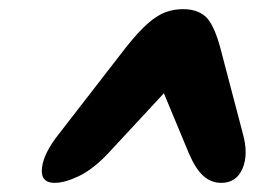

<svg xmlns="http://www.w3.org/2000/svg" viewBox="-20 -740 557 420"><path d="M511 -448.5Q524 -402.5 510.5 -371.2Q497 -340 464 -340Q442 -340 425 -355Q408 -370 393 -405L338.5 -536L217 -405Q184 -370 153 -355Q122 -340 99.5 -340Q68 -340 71.8 -372.8Q75.5 -405.5 110 -448.5L256 -637Q283.5 -671.5 304 -689.2Q324.5 -707 342.5 -713.5Q360.5 -720 380.5 -720Q410.5 -720 428.8 -704.5Q447 -689 461.5 -637Z"/></svg>

Font: Fraunces 72pt SuperSoft Black
Style: Italic
Weight: 900
Italic angle: -16°
Version: Version 1.000;[b76b70a41]